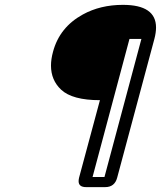

<svg xmlns="http://www.w3.org/2000/svg" viewBox="-20 -767 660 787"><path d="M333 0Q302.2 0 302.2 -24.4Q302.2 -30.8 304.2 -39.1L389.6 -356.4Q276.4 -356.4 230.5 -399.4Q189 -438.5 189 -498Q189 -524.4 197.3 -554.7Q224.1 -655.3 319.3 -707.5Q391.1 -747.1 483.9 -747.1Q619.6 -747.1 619.6 -654.3Q619.6 -633.3 612.8 -607.4L460.4 -39.1Q450.2 0 411.1 0ZM408.2 -41.5 559.6 -607.4H510.7L359.4 -41.5Z"/></svg>

Font: Cursive Sans
Style: Bold
Weight: 700
Italic angle: -15°
Designer: Wojciech Kalinowski "wmk69" (wmk69@o2.pl)
Foundry: Wojciech Kalinowski "wmk69" (wmk69@o2.pl)
Version: Wersja 3.1.0; 2022-02-18